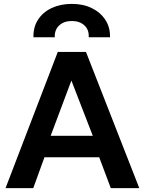

<svg xmlns="http://www.w3.org/2000/svg" viewBox="-20 -967 744 987"><path d="M8.5 0 277 -700H422L696 0H549.5L490 -158.5H208.5L151 0ZM240.5 -269H457L347 -553ZM152 -775.5Q150.5 -827 175.5 -865.8Q200.5 -904.5 245.8 -925.8Q291 -947 349.5 -947Q408 -947 452.5 -925Q497 -903 522 -864.2Q547 -825.5 545.5 -775.5H436Q438.5 -813.5 414.2 -836.2Q390 -859 349.5 -859Q308.5 -859 284.2 -836.2Q260 -813.5 261.5 -775.5Z"/></svg>

Font: Geologica Roman Medium
Style: Regular
Weight: 500
Designer: Sindre Bremnes, Frode Helland
Foundry: Monokrom Skriftforlag AS
Version: Version 1.010;gftools[0.9.28]